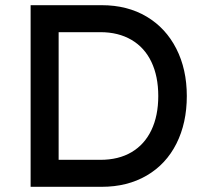

<svg xmlns="http://www.w3.org/2000/svg" viewBox="-20 -720 788 740"><path d="M98 -700H372Q471 -700 545 -656Q619 -612 659.5 -532.5Q700 -453 700 -350Q700 -246 660 -166.5Q620 -87 545.5 -43.5Q471 0 372 0H98ZM203 -104H367Q437 -104 487 -133.5Q537 -163 563.5 -218.5Q590 -274 590 -350Q590 -426 563.5 -481.5Q537 -537 486.5 -566.5Q436 -596 367 -596H200L206 -605V-93Z"/></svg>

Font: Easer Grotesk Variable
Style: Regular
Weight: 400
Designer: Boardeaser, Bonnie Shaver-Troup, Thomas Jockin
Foundry: Lexend
Version: Version 1.001;Glyphs 3.1.2 (3151)